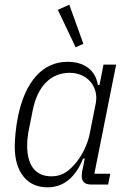

<svg xmlns="http://www.w3.org/2000/svg" viewBox="-20 -788 558 820"><path d="M369 0Q329 0 329 -36Q329 -42 330 -50.5Q331 -59 333 -66L342 -111H335Q285 12 183 12Q117 12 80 -34.5Q43 -81 43 -162Q43 -186 46.5 -221.5Q50 -257 57 -291Q80 -403 134.5 -463.5Q189 -524 269 -524Q322 -524 356 -498.5Q390 -473 398 -425H405L422 -512H476L383 -46H451L442 0ZM200 -35Q228 -35 250 -46Q272 -57 295 -82Q320 -109 338 -145Q356 -181 363 -216L389 -347Q394 -373 388 -396.5Q382 -420 367 -438Q352 -456 329 -466.5Q306 -477 278 -477Q218 -477 177 -436.5Q136 -396 120 -318L101 -223Q99 -211 97.5 -196Q96 -181 96 -167Q96 -102 122.5 -68.5Q149 -35 200 -35ZM227 -746 276 -768 336 -601 303 -586Z"/></svg>

Font: IBM Plex Sans Cond Light
Style: Italic
Weight: 300
Width: 3
Italic angle: -11°
Designer: Mike Abbink, Paul van der Laan, Pieter van Rosmalen
Foundry: Bold Monday
Version: Version 1.3